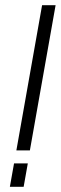

<svg xmlns="http://www.w3.org/2000/svg" viewBox="-20 -720 234 739"><path d="M43 -141 142 -700H194L95 -141ZM18 -1 34 -91H87L71 -1Z"/></svg>

Font: Marvel
Style: Italic
Weight: 400
Italic angle: -12°
Designer: Carolina Trebol
Foundry: Carolina Trebol
Version: Version 1.001